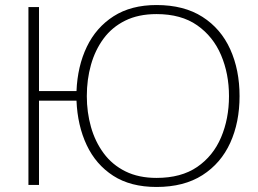

<svg xmlns="http://www.w3.org/2000/svg" viewBox="-20 -735 1026 763"><path d="M602 8Q499 8 430 -36.5Q361 -81 324.5 -158.5Q288 -236 284 -335H135V0H93V-707H135V-373H284Q288 -472 325 -549Q362 -626 431.5 -670.5Q501 -715 602 -715Q711 -715 784.5 -668Q858 -621 895 -539Q932 -457 932 -353Q932 -249 895 -167.5Q858 -86 784.5 -39Q711 8 602 8ZM602 -28Q700 -28 763.5 -71.5Q827 -115 858.5 -189Q890 -263 890 -353Q890 -442 858.5 -516Q827 -590 763.5 -634.5Q700 -679 602 -679Q530 -679 477.5 -653Q425 -627 391.5 -581.5Q358 -536 341.5 -477.5Q325 -419 325 -353Q325 -289 341.5 -230.5Q358 -172 392 -126Q426 -80 478.5 -54Q531 -28 602 -28Z"/></svg>

Font: Onest Thin
Style: Regular
Weight: 250
Designer: Dmitri Voloshin, Andrey Kudryavtsev
Foundry: Dmitri Voloshin, Andrey Kudryavtsev
Version: Version 1.000;gftools[0.9.33]